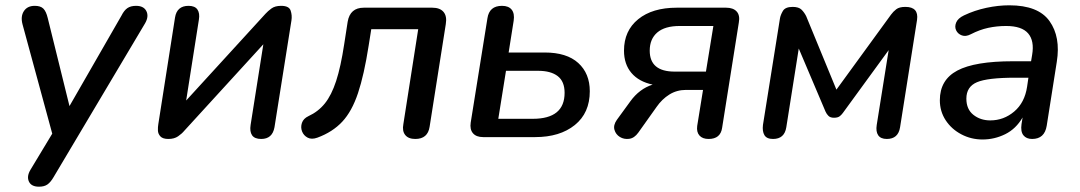

<svg xmlns="http://www.w3.org/2000/svg" viewBox="-20 -517 4072 724"><path d="M127 187Q98 187 89 167.5Q80 148 95 123L177 -13L65 -425Q57 -455 70 -475Q83 -495 111 -495Q133 -495 143.5 -484.5Q154 -474 160 -449L242 -117L438 -458Q448 -478 460.5 -486.5Q473 -495 493 -495Q522 -495 532 -475Q542 -455 527 -429L182 151Q171 170 159 178.5Q147 187 127 187Z M615 7Q594 7 585 -2.5Q576 -12 575.5 -25Q575 -38 577 -49L640 -451Q647 -495 691 -495Q715 -495 724.5 -481Q734 -467 730 -443L682 -138L981 -465Q990 -475 1003.5 -485Q1017 -495 1040 -495Q1070 -495 1076 -477Q1082 -459 1079 -440L1015 -37Q1007 7 965 7Q940 7 930.5 -7Q921 -21 925 -46L973 -350L675 -24Q666 -13 651.5 -3Q637 7 615 7Z M1546 7Q1520 7 1508 -8Q1496 -23 1501 -49L1557 -407H1380L1370 -344Q1353 -235 1330 -166Q1307 -97 1270.5 -58Q1234 -19 1177 2Q1155 10 1140 2Q1125 -6 1119 -21.5Q1113 -37 1118.5 -53.5Q1124 -70 1143 -79Q1180 -96 1205 -127Q1230 -158 1247.5 -211.5Q1265 -265 1278 -351L1291 -435Q1300 -488 1352 -488H1610Q1639 -488 1652.5 -472Q1666 -456 1661 -426L1600 -39Q1593 7 1546 7Z M1802 0Q1776 0 1763.5 -14.5Q1751 -29 1755 -55L1818 -448Q1825 -495 1873 -495Q1898 -495 1909.5 -480.5Q1921 -466 1917 -439L1898 -319H2034Q2117 -319 2160.5 -279.5Q2204 -240 2204 -173Q2204 -91 2147.5 -45.5Q2091 0 1998 0ZM1859 -69H1989Q2109 -69 2109 -167Q2109 -210 2083 -230Q2057 -250 2009 -250H1888Z M2652 7Q2629 7 2617.5 -6Q2606 -19 2609 -42L2631 -178H2567Q2532 -178 2504 -160.5Q2476 -143 2456 -114L2387 -17Q2372 4 2352.5 6.5Q2333 9 2317.5 -0.5Q2302 -10 2297 -27.5Q2292 -45 2306 -65L2357 -135Q2391 -182 2441 -198Q2389 -209 2361 -242Q2333 -275 2333 -326Q2333 -401 2386.5 -444.5Q2440 -488 2532 -488H2718Q2745 -488 2758 -473.5Q2771 -459 2766 -432L2703 -35Q2697 7 2652 7ZM2524 -247H2642L2670 -419H2543Q2487 -419 2458.5 -394.5Q2430 -370 2430 -326Q2430 -247 2524 -247Z M2895 7Q2871 7 2862.5 -7.5Q2854 -22 2857 -46L2921 -447Q2923 -460 2932 -475.5Q2941 -491 2969 -491Q2992 -491 3002.5 -480.5Q3013 -470 3020 -456L3134 -179L3340 -462Q3348 -473 3359.5 -482Q3371 -491 3394 -491Q3445 -491 3438 -442L3374 -37Q3367 7 3324 7Q3301 7 3291.5 -7Q3282 -21 3286 -46L3331 -328L3159 -92Q3155 -86 3147.5 -79.5Q3140 -73 3125 -73Q3111 -73 3104 -80Q3097 -87 3093 -96L2992 -334L2945 -37Q2938 7 2895 7Z M3685 9Q3642 9 3605 -10.5Q3568 -30 3546 -63.5Q3524 -97 3524 -139Q3524 -216 3590 -251Q3656 -286 3799 -286H3868L3872 -310Q3881 -363 3857 -391Q3833 -419 3774 -419Q3739 -419 3706.5 -412Q3674 -405 3641 -388Q3622 -378 3607 -383.5Q3592 -389 3585.5 -402.5Q3579 -416 3585.5 -432Q3592 -448 3615 -459Q3655 -478 3699.5 -487.5Q3744 -497 3786 -497Q3895 -497 3937.5 -437.5Q3980 -378 3965 -284L3927 -43Q3919 7 3872 7Q3850 7 3839 -7Q3828 -21 3832 -49L3836 -74Q3811 -31 3770.5 -11Q3730 9 3685 9ZM3714 -63Q3765 -63 3804.5 -96.5Q3844 -130 3853 -190L3858 -224H3808Q3704 -224 3664 -207Q3624 -190 3624 -145Q3624 -105 3650.5 -84Q3677 -63 3714 -63Z"/></svg>

Font: Nunito SemiBold
Style: Italic
Weight: 600
Italic angle: -9°
Designer: Vernon Adams
Foundry: Vernon Adams
Version: Version 3.601; ttfautohint (v1.8.2.53-6de2)